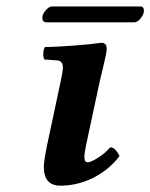

<svg xmlns="http://www.w3.org/2000/svg" viewBox="-20 -570 470 601"><path d="M293 -318.8 251 -123Q244.1 -92.3 244.1 -78.1Q244.1 -62 254.9 -62Q263.7 -62 285.6 -75.4Q307.6 -88.9 325.2 -108.9Q334.5 -108.9 342.8 -99.4Q351.1 -89.8 354 -81.1Q319.8 -37.1 270.8 -12.9Q221.7 11.2 168.9 11.2Q117.2 11.2 117.2 -47.9Q117.2 -64.9 127 -113.8L170.9 -319.8Q176.8 -348.6 176.8 -358.9Q176.8 -379.4 159.2 -380.9L119.1 -383.8Q114.7 -390.1 115.5 -403.6Q116.2 -417 121.1 -422.9Q154.8 -422.9 213.4 -427.5Q272 -432.1 296.9 -436Q314 -436 314 -418Q314 -410.2 311 -395.5Q308.1 -380.9 302 -356.2Q295.9 -331.5 293 -318.8ZM399.9 -500H126Q110.8 -500 112.8 -518.1Q114.3 -527.8 124 -538.8Q133.8 -549.8 143.1 -549.8H418.9Q432.1 -549.8 430.2 -533.2Q428.7 -522.5 419.2 -511.2Q409.7 -500 399.9 -500Z"/></svg>

Font: Common Serif
Style: Bold Italic
Weight: 700
Italic angle: -12°
Designer: Philipp H. Poll, Khaled Hosny
Foundry: Stefan Peev, Context Ltd.
Version: Version 1.026